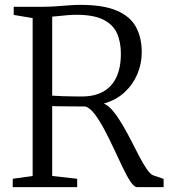

<svg xmlns="http://www.w3.org/2000/svg" viewBox="-20 -771 698 791"><path d="M32.5 0V-34.5L114.5 -46V-696.5L36.5 -709.5V-743H151.5Q182.5 -743 210.5 -745Q238.5 -747 263.5 -749Q288.5 -751 311 -751Q406 -751 461.2 -727.2Q516.5 -703.5 540.2 -659.8Q564 -616 564 -556Q564 -507.5 545.2 -464.2Q526.5 -421 491.8 -389.5Q457 -358 408 -344.5Q428 -335.5 447.2 -311.8Q466.5 -288 485.5 -255.5Q504.5 -223 522 -188.5Q539.5 -154 555.5 -123.5Q571.5 -93 585.8 -72.8Q600 -52.5 611.5 -48.5L654 -34V0H545Q533 0 518 -22.2Q503 -44.5 485.8 -80.5Q468.5 -116.5 449.5 -157.5Q430.5 -198.5 410.5 -236.2Q390.5 -274 370.5 -300.5Q350.5 -327 331 -332.5Q319.5 -332.5 299.8 -332.5Q280 -332.5 258.5 -332.8Q237 -333 219.5 -333.2Q202 -333.5 195 -334V-46L298 -34.5V0ZM317 -373.5Q368.5 -373.5 404.2 -393Q440 -412.5 459 -451.8Q478 -491 478 -550Q478 -599 461.5 -634.8Q445 -670.5 405.2 -690.2Q365.5 -710 296 -710Q276.5 -710 258.5 -708.5Q240.5 -707 224.5 -705.2Q208.5 -703.5 195 -702.5V-377Q212 -375.5 236.2 -374.8Q260.5 -374 282.8 -373.8Q305 -373.5 317 -373.5Z"/></svg>

Font: Merriweather 60pt Light
Style: Regular
Weight: 300
Version: Version 2.100